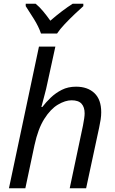

<svg xmlns="http://www.w3.org/2000/svg" viewBox="-20 -1010 619 1030"><path d="M28 0 189 -760H277L234 -563Q228 -533 219 -500.5Q210 -468 202 -436H207Q226 -461 252 -486Q278 -511 311.5 -528Q345 -545 388 -545Q450 -545 486.5 -510.5Q523 -476 523 -408Q523 -389 520 -369Q517 -349 512 -326L442 0H354L425 -336Q434 -381 434 -402Q434 -435 417.5 -453.5Q401 -472 364 -472Q330 -472 290.5 -448.5Q251 -425 217.5 -372Q184 -319 165 -231L116 0ZM200 -830Q187 -868 162 -908Q137 -948 118 -977V-990H171Q191 -974 211 -950Q231 -926 250 -899Q281 -926 312 -949.5Q343 -973 370 -990H427V-977Q410 -962 382 -935.5Q354 -909 327.5 -881Q301 -853 286 -830Z"/></svg>

Font: Noto Sans IKEA
Style: Italic
Weight: 400
Italic angle: -12°
Designer: Monotype Design Team
Foundry: Monotype Imaging Inc.
Version: Version 2.001